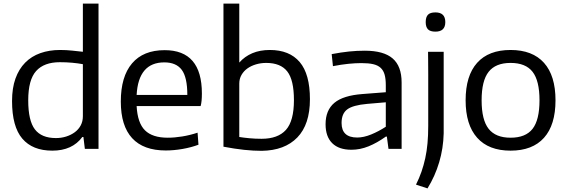

<svg xmlns="http://www.w3.org/2000/svg" viewBox="-20 -828 3157 1068"><path d="M271 10Q161 10 104 -57Q47 -124 47 -266Q47 -338 66 -391Q85 -444 120 -479.5Q155 -515 204.5 -532.5Q254 -550 314 -550Q349 -550 381 -546.5Q413 -543 441 -540V-808H528V0H452L444 -66H438Q382 10 271 10ZM291 -60Q321 -60 348 -68.5Q375 -77 396 -92.5Q417 -108 429 -130.5Q441 -153 441 -182V-471Q414 -476 381.5 -479Q349 -482 313 -482Q225 -482 181 -433Q137 -384 137 -270Q137 -157 174 -108.5Q211 -60 291 -60Z M902 9Q778 9 715 -59.5Q652 -128 652 -263Q652 -402 714.5 -475.5Q777 -549 896 -549Q1103 -549 1103 -308Q1103 -262 1096 -238H740Q745 -144 786.5 -103Q828 -62 913 -62Q951 -62 994 -69Q1037 -76 1079 -90L1084 -23Q1044 -8 995.5 0.5Q947 9 902 9ZM894 -481Q750 -481 740 -300H1022Q1022 -398 991 -439.5Q960 -481 894 -481Z M1436 11Q1390 11 1338 5.5Q1286 0 1223 -12V-808H1311V-480Q1341 -514 1383.5 -532Q1426 -550 1481 -550Q1590 -550 1647 -483Q1704 -416 1704 -276Q1704 -136 1634 -63.5Q1564 9 1436 11ZM1435 -56Q1526 -56 1570.5 -105.5Q1615 -155 1615 -271Q1615 -383 1578 -430.5Q1541 -478 1461 -478Q1431 -478 1404 -470Q1377 -462 1356.5 -447.5Q1336 -433 1323.5 -411.5Q1311 -390 1311 -363V-66Q1336 -62 1368 -59Q1400 -56 1435 -56Z M1935 5Q1865 5 1828 -31.5Q1791 -68 1791 -137Q1791 -215 1840 -256Q1889 -297 1997 -305L2126 -315V-354Q2126 -389 2119.5 -412.5Q2113 -436 2097.5 -450.5Q2082 -465 2056 -471Q2030 -477 1991 -477Q1957 -477 1917.5 -473Q1878 -469 1832 -460L1825 -527Q1878 -537 1921.5 -541.5Q1965 -546 2009 -546Q2114 -546 2164 -503Q2214 -460 2214 -369V0H2141L2132 -68H2126Q2077 -33 2030 -14Q1983 5 1935 5ZM1967 -63Q2003 -63 2044.5 -80Q2086 -97 2126 -123V-259L2021 -250Q1943 -243 1911.5 -219.5Q1880 -196 1880 -144Q1880 -63 1967 -63Z M2402 -652Q2373 -652 2360.5 -665Q2348 -678 2348 -705Q2348 -733 2360.5 -746Q2373 -759 2402 -759Q2457 -759 2457 -705Q2457 -652 2402 -652ZM2294 199Q2312 163 2324.5 127Q2337 91 2345.5 52Q2354 13 2358 -31Q2362 -75 2362 -128Q2362 -132 2362 -161Q2362 -190 2362 -232Q2362 -274 2362 -323Q2362 -372 2362 -416.5Q2362 -461 2361.5 -495Q2361 -529 2361 -540H2448V-86Q2446 -3 2423 74.5Q2400 152 2358 220Z M2820 10Q2698 10 2634 -62Q2570 -134 2570 -270Q2570 -407 2634 -478.5Q2698 -550 2820 -550Q2942 -550 3006 -478.5Q3070 -407 3070 -270Q3070 -133 3006 -61.5Q2942 10 2820 10ZM2820 -62Q2904 -62 2942.5 -111.5Q2981 -161 2981 -270Q2981 -379 2942.5 -428.5Q2904 -478 2820 -478Q2737 -478 2698 -428.5Q2659 -379 2659 -270Q2659 -161 2698 -111.5Q2737 -62 2820 -62Z"/></svg>

Font: Encode Sans Normal
Style: Regular
Weight: 400
Designer: Pablo Impallari, Andres Torresi
Foundry: Pablo Impallari, Andres Torresi
Version: Version 1.000; ttfautohint (v1.00) -l 8 -r 50 -G 200 -x 14 -